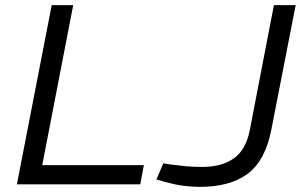

<svg xmlns="http://www.w3.org/2000/svg" viewBox="-20 -720 1175 750"><path d="M46 0 182 -700H266L145 -75H542L528 0ZM760 10Q728 10 695 5.5Q662 1 622 -10L591 -19L618 -82L650 -77Q681 -73 707.5 -70.5Q734 -68 771 -68Q846 -68 893.5 -101.5Q941 -135 956 -213L1050 -700H1135L1040 -214Q1017 -94 948.5 -42Q880 10 760 10Z"/></svg>

Font: REM Light
Style: Italic
Weight: 300
Italic angle: -11°
Designer: Octavio Pardo
Foundry: Ashler Design
Version: Version 1.005;gftools[0.9.28]